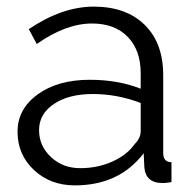

<svg xmlns="http://www.w3.org/2000/svg" viewBox="-20 -550 585 580"><path d="M206 10Q132 10 82.5 -36.5Q33 -83 33 -152Q33 -221 94 -265Q155 -309 251 -309Q337 -309 405 -282V-329Q405 -398 366 -438.5Q327 -479 258 -479Q179 -479 91 -417L67 -462Q168 -530 263 -530Q361 -530 417 -475Q473 -420 473 -323V-88Q473 -60 498 -60V0Q482 3 472 3Q419 3 416 -46L414 -87Q340 10 206 10ZM222 -42Q275 -42 319.5 -62Q364 -82 387 -115Q405 -133 405 -154V-239Q334 -266 260 -266Q188 -266 143 -236Q98 -206 98 -157Q98 -109 134 -75.5Q170 -42 222 -42Z"/></svg>

Font: Raleway
Style: Regular
Weight: 400
Designer: Matt McInerney, Pablo Impallari, Rodrigo Fuenzalida
Foundry: Matt McInerney, Pablo Impallari, Rodrigo Fuenzalida
Version: Version 1.000;PS 001.001;hotconv 1.0.56; ttfautohint (v1.5)